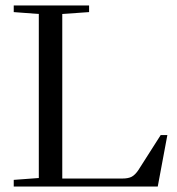

<svg xmlns="http://www.w3.org/2000/svg" viewBox="-20 -683 647 703"><path d="M30.3 0V-24.4L122.1 -31.2V-631.8L30.3 -638.7V-663.1H306.2V-638.7L208 -631.8V-29.3H427.2Q450.2 -29.3 462.6 -36.1Q475.1 -43 486.8 -60.5L568.4 -188.5H592.8L557.6 0Z"/></svg>

Font: Elstob 18pt
Style: Regular
Weight: 400
Designer: Peter S. Baker
Version: Version 1.015